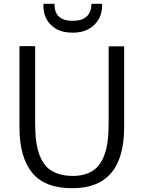

<svg xmlns="http://www.w3.org/2000/svg" viewBox="-20 -988 760 1016"><path d="M363 8Q216 8 149.5 -74.8Q83 -157.5 83 -314V-744H166V-334Q166 -226 189.8 -165.8Q213.5 -105.5 258.2 -81.2Q303 -57 366 -57Q424.5 -57 467 -82Q509.5 -107 532.2 -167.2Q555 -227.5 555 -334V-743H637V-315Q637 8 363 8ZM365 -815Q311 -815 275.5 -836.2Q240 -857.5 223.5 -892.2Q207 -927 210 -968H268Q268 -958.5 270 -943.5Q272 -928.5 280.8 -913.5Q289.5 -898.5 309.5 -888.2Q329.5 -878 365 -878Q400.5 -878 420.5 -888.5Q440.5 -899 449.8 -914Q459 -929 461.5 -944Q464 -959 464 -968H520Q523 -927 505.5 -892.2Q488 -857.5 452.2 -836.2Q416.5 -815 365 -815Z"/></svg>

Font: Merriweather Sans Light
Style: Regular
Weight: 300
Designer: Eben Sorkin
Foundry: Eben Sorkin
Version: Version 2.001; ttfautohint (v1.8.3)